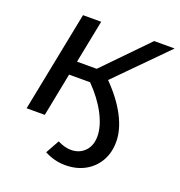

<svg xmlns="http://www.w3.org/2000/svg" viewBox="-131 -641 893 953"><g transform="rotate(20 315.0 -165.0)"><path d="M317 200Q260 200 207 172L247 100Q284 119 318 119Q362 119 390.5 90Q419 61 419 11Q419 -41 386 -104.5Q353 -168 293 -229H182L137 0H41L146 -530H242L197 -303H301L522 -530H630L373 -270Q443 -199 479.5 -128.5Q516 -58 516 4Q516 63 490.5 107Q465 151 420 175.5Q375 200 317 200Z"/></g></svg>

Font: Montserrat Medium
Style: Italic
Weight: 500
Italic angle: -11.3°
Designer: Julieta Ulanovsky
Foundry: Julieta Ulanovsky
Version: Version 9.000; ttfautohint (v1.8.4.7-5d5b)